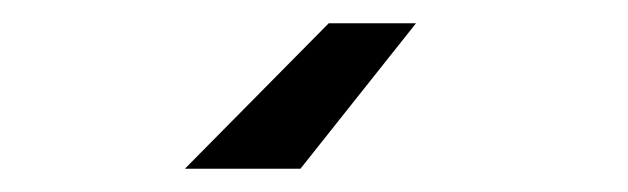

<svg xmlns="http://www.w3.org/2000/svg" viewBox="-20 -20 540 165"><path d="M138.9 125H238.2L337.5 0H262.5Z"/></svg>

Font: Afacad
Style: Regular
Weight: 400
Designer: Kristian Moeller
Foundry: Dicotype
Version: Version 1.000